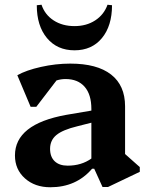

<svg xmlns="http://www.w3.org/2000/svg" viewBox="-20 -775 624 809"><path d="M192 14Q127 14 85 -23.5Q43 -61 43 -120Q43 -252 259 -291L365 -309V-316Q365 -377 336.5 -409.5Q308 -442 256 -442Q237 -442 218 -436L133 -325H109L53 -458Q90 -479 152.5 -493Q215 -507 276 -507Q389 -507 448 -461Q507 -415 507 -327V-126L569 -71V-51L435 13H412L377 -64H368Q301 14 192 14ZM191 -148Q191 -114 210.5 -95.5Q230 -77 265 -77Q323 -77 365 -107V-258L306 -243Q244 -228 217.5 -206Q191 -184 191 -148ZM294 -563Q221 -563 178 -614.5Q135 -666 135 -753L155 -755Q169 -713 206 -689Q243 -665 294 -665Q344 -665 381 -689Q418 -713 433 -755L452 -753Q452 -666 409.5 -614.5Q367 -563 294 -563Z"/></svg>

Font: Platypi SemiBold
Style: Regular
Weight: 600
Designer: David Sargent
Foundry: Bolt Cutter Type
Version: Version 1.200; ttfautohint (v1.8.4.7-5d5b)